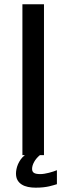

<svg xmlns="http://www.w3.org/2000/svg" viewBox="-20 -720 308 891"><path d="M184.1 0H165Q147.9 14.2 138.4 31.5Q128.9 48.8 128.9 64Q128.9 76.7 137.7 82.3Q146.5 87.9 167 87.9Q175.8 87.9 186.3 86.2Q196.8 84.5 207.3 81.8Q217.8 79.1 227.5 75.9Q237.3 72.8 244.1 69.8V134.8Q237.3 136.7 228.5 139.4Q219.7 142.1 207.8 144.8Q195.8 147.5 180.4 149.2Q165 150.9 145 150.9Q126.5 150.9 109.9 147.5Q93.3 144 80.8 136.2Q68.4 128.4 61.3 116Q54.2 103.5 54.2 85Q54.2 76.2 56.4 64.9Q58.6 53.7 63.5 42.2Q68.4 30.8 76.2 19.8Q84 8.8 95.2 0H84V-700.2H184.1Z"/></svg>

Font: Bruno Ace
Style: Regular
Weight: 400
Designer: Astigmatic (AOETI)
Foundry: Astigmatic (AOETI)
Version: Version 1.000